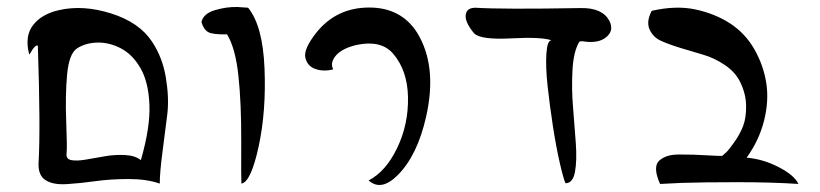

<svg xmlns="http://www.w3.org/2000/svg" viewBox="-20 -754 2339 548"><path d="M88 -624Q80 -626 68 -605Q64 -597 63 -600Q50 -651 74.5 -682.5Q99 -714 148 -725Q217 -741 297.5 -715.5Q378 -690 414 -635Q444 -590 453.5 -532Q463 -474 457.5 -428Q452 -382 444 -322Q436 -262 436 -230Q399 -243 347.5 -243Q296 -243 253 -237Q210 -231 171 -228.5Q132 -226 110.5 -239.5Q89 -253 90 -287Q96 -387 88 -624ZM200 -616Q177 -601 171.5 -541Q166 -481 169 -406.5Q172 -332 170 -316Q168 -300 183.5 -297Q199 -294 225 -298.5Q251 -303 279.5 -308Q308 -313 337 -311.5Q366 -310 382 -297Q409 -390 406.5 -454.5Q404 -519 381.5 -558.5Q359 -598 326 -615.5Q293 -633 259 -632.5Q225 -632 200 -616Z M628 -656Q587 -655 574 -662.5Q561 -670 555 -691Q560 -715 593.5 -725Q627 -735 658 -734L688 -732Q730 -681 735 -558.5Q740 -436 718 -335Q696 -234 669 -230Q668 -242 668.5 -350Q669 -458 660.5 -537.5Q652 -617 628 -656Z M1032 -239Q1081 -264 1113.5 -331.5Q1146 -399 1144.5 -476.5Q1143 -554 1101 -602Q1067 -640 999 -626Q946 -614 931 -584Q924 -570 931 -556Q904 -549 880.5 -557Q857 -565 851.5 -589.5Q846 -614 883 -661Q940 -732 1032.5 -732.5Q1125 -733 1171 -660Q1229 -565 1196 -420Q1171 -310 1115 -254Q1068 -207 1032 -239Z M1554 -639Q1525 -649 1439.5 -644.5Q1354 -640 1334 -658Q1320 -674 1313 -690Q1306 -706 1311 -718.5Q1316 -731 1335 -732Q1414 -727 1638 -731Q1699 -732 1719 -695Q1734 -666 1709 -647Q1689 -631 1652 -635Q1635 -638 1633 -634Q1617 -607 1614 -554.5Q1611 -502 1615.5 -448.5Q1620 -395 1623.5 -345Q1627 -295 1621 -263Q1615 -231 1594 -231Q1588 -244 1577.5 -290Q1567 -336 1558 -394.5Q1549 -453 1543 -508Q1537 -563 1539.5 -601Q1542 -639 1554 -639Z M1864 -229Q1853 -253 1852.5 -270Q1852 -287 1861.5 -295.5Q1871 -304 1884.5 -308.5Q1898 -313 1919.5 -313Q1941 -313 1959.5 -312.5Q1978 -312 2002 -310.5Q2026 -309 2041 -309Q2046 -313 2053 -319.5Q2060 -326 2076 -348.5Q2092 -371 2101 -394.5Q2110 -418 2109.5 -452.5Q2109 -487 2092 -521Q2078 -549 2048 -569Q2018 -589 1986.5 -598Q1955 -607 1921 -617.5Q1887 -628 1865.5 -638Q1844 -648 1834 -670Q1824 -692 1840 -723Q1909 -739 1965 -727Q2021 -715 2064 -687Q2107 -659 2133 -613.5Q2159 -568 2167 -517.5Q2175 -467 2161 -410.5Q2147 -354 2111 -304Q2158 -300 2202.5 -277Q2247 -254 2259 -229Q2183 -234 2084.5 -234Q1986 -234 1926 -232L1865 -229Z"/></svg>

Font: HarSinai
Style: Regular
Weight: 400
Version: Version 1.1